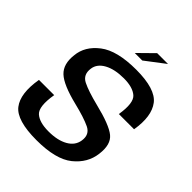

<svg xmlns="http://www.w3.org/2000/svg" viewBox="-232 -959 1092 1092"><g transform="rotate(45 314.5 -413.0)"><path d="M297 -741.5H357.5L475 -831H388ZM252 4.5Q407 4.5 478.2 -53Q549.5 -110.5 559.5 -194Q570.5 -277.5 526.8 -313Q483 -348.5 354.5 -380Q264.5 -402.5 220 -424.8Q175.5 -447 183.5 -502Q189.5 -545.5 235.8 -570.8Q282 -596 355.5 -596Q426.5 -596 461 -566.2Q495.5 -536.5 478.5 -432H601Q621.5 -555 573.5 -617.8Q525.5 -680.5 370 -680.5Q217 -680.5 143.2 -624Q69.5 -567.5 62.5 -488Q53 -409.5 96.2 -368.8Q139.5 -328 264 -297.5Q352 -276 398.2 -254Q444.5 -232 436 -177Q429 -130.5 383.5 -104.8Q338 -79 265.5 -79Q192 -79 158.2 -109.5Q124.5 -140 142.5 -248H20Q-2 -118 45.5 -56.8Q93 4.5 252 4.5Z"/></g></svg>

Font: Anybody UltraCondensed Thin Medium
Style: Italic
Weight: 500
Italic angle: -10°
Version: Version 1.111